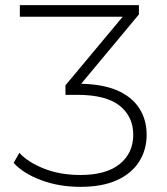

<svg xmlns="http://www.w3.org/2000/svg" viewBox="-20 -720 649 745"><path d="M292 5Q209 5 139.5 -21Q70 -47 33 -88L55 -127Q89 -90 151.5 -65.5Q214 -41 292 -41Q392 -41 444.5 -83.5Q497 -126 497 -197Q497 -268 444 -310Q391 -352 280 -352H234V-389L456 -655H57V-700H519V-664L295 -395Q378 -393 433 -370Q491 -345 520 -300.5Q549 -256 549 -197Q549 -139 520 -93Q491 -47 434 -21Q377 5 292 5Z"/></svg>

Font: Montserrat Z Light
Style: Regular
Weight: 300
Designer: Julieta Ulanovsky
Foundry: Julieta Ulanovsky
Version: Version 8.000